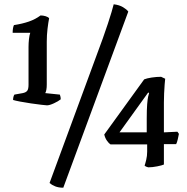

<svg xmlns="http://www.w3.org/2000/svg" viewBox="-20 -777 871 895"><path d="M199 -286Q195 -286 173.5 -288.5Q152 -291 124.5 -295Q97 -299 73.5 -303.5Q50 -308 41 -311Q41 -326 47 -336L86 -343Q101 -346 107 -354Q113 -362 113 -382V-558Q113 -576 115 -594.5Q117 -613 121 -624H39Q39 -647 45 -660Q84 -666 114.5 -676.5Q145 -687 169 -705Q181 -705 192.5 -701.5Q204 -698 209 -692Q205 -672 201.5 -642.5Q198 -613 198 -583V-383Q198 -356 191 -343L259 -336Q260 -333 261.5 -327.5Q263 -322 263 -314Q252 -305 231.5 -295.5Q211 -286 199 -286ZM275 98Q253 98 237 91.5Q221 85 211 76L428 -513Q463 -606 483 -667Q503 -728 510 -757Q536 -754 553.5 -743.5Q571 -733 578 -723ZM671 3Q669 3 663 0.5Q657 -2 654 -5Q657 -13 661.5 -31.5Q666 -50 666 -70V-104H495Q488 -108 479 -120.5Q470 -133 466 -150L652 -407Q664 -412 686.5 -415.5Q709 -419 731 -419L750 -410Q749 -402 747.5 -383Q746 -364 745 -341.5Q744 -319 744 -299V-160L807 -163L814 -153Q812 -142 808.5 -127Q805 -112 801 -105H744V-10Q735 -6 712.5 -1.5Q690 3 671 3ZM537 -160H664V-223Q664 -267 666 -291Q668 -315 670.5 -326.5Q673 -338 675 -343L671 -346Z"/></svg>

Font: Texturina 72pt SemiBold
Style: Regular
Weight: 600
Designer: Guillermo Torres Carreño
Foundry: Omnibus-Type
Version: Version 1.002; ttfautohint (v1.8.3)